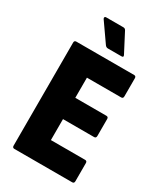

<svg xmlns="http://www.w3.org/2000/svg" viewBox="-208 -930 873 1015"><g transform="rotate(30 228.5 -422.5)"><path d="M56 0Q44 0 44 -13V-642Q44 -655 56 -655H409Q421 -655 421 -642V-531Q421 -518 409 -518H200V-395H390Q402 -395 402 -382V-279Q402 -265 390 -265H200V-137H409Q421 -137 421 -124V-13Q421 0 409 0ZM219 -707Q208 -707 201 -717L122 -830Q118 -836 120 -840.5Q122 -845 128 -845H234Q244 -845 249 -836L309 -721Q317 -707 301 -707Z"/></g></svg>

Font: Sofia Sans Condensed Black
Style: Regular
Weight: 900
Designer: Botio Nikoltchev, Ani Petrova
Foundry: lettersoup
Version: Version 4.101